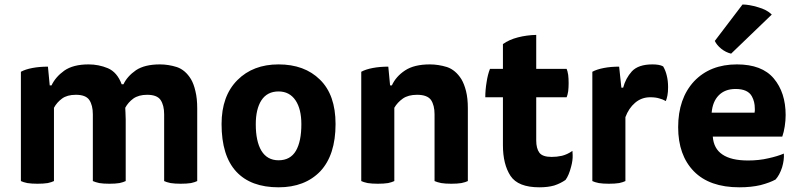

<svg xmlns="http://www.w3.org/2000/svg" viewBox="-20 -799 3494 839"><path d="M215.8 -328.1Q228.5 -351.6 251 -368.2Q273.4 -384.8 311.5 -384.8Q354.5 -384.8 370.1 -362.3Q385.7 -338.9 385.7 -299.8Q385.7 -203.1 385.7 -7.8Q396.5 -2.9 414.1 1Q431.6 3.9 458 3.9Q484.4 3.9 502 1Q519.5 -2.9 529.3 -7.8Q529.3 -97.7 529.3 -277.3Q529.3 -293 528.3 -306.6Q527.3 -321.3 527.3 -328.1Q540 -351.6 562.5 -368.2Q585.9 -384.8 623 -384.8Q666 -384.8 681.6 -362.3Q697.3 -338.9 697.3 -299.8Q697.3 -203.1 697.3 -7.8Q707 -2.9 725.6 1Q744.1 3.9 769.5 3.9Q795.9 3.9 814.5 1Q832 -2.9 841.8 -7.8Q841.8 -114.3 841.8 -326.2Q841.8 -369.1 834 -400.4Q827.1 -431.6 814.5 -453.1Q790 -493.2 752.9 -505.9Q715.8 -517.6 678.7 -517.6Q612.3 -517.6 574.2 -492.2Q536.1 -465.8 519.5 -430.7Q517.6 -430.7 511.7 -430.7Q492.2 -483.4 451.2 -501Q411.1 -517.6 367.2 -517.6Q299.8 -517.6 260.7 -490.2Q222.7 -462.9 205.1 -425.8Q202.1 -425.8 197.3 -425.8Q195.3 -446.3 189.5 -507.8Q153.3 -507.8 122.1 -502Q90.8 -496.1 71.3 -485.4Q71.3 -468.8 71.3 -436.5Q71.3 -329.1 71.3 -7.8Q81.1 -2.9 99.6 1Q118.2 3.9 143.6 3.9Q169.9 3.9 188.5 1Q206.1 -2.9 215.8 -7.8Q215.8 -114.3 215.8 -328.1Z M1197.3 -517.6Q1085.9 -517.6 1017.6 -449.2Q948.2 -379.9 948.2 -256.8Q948.2 -118.2 1012.7 -48.8Q1076.2 19.5 1197.3 19.5Q1312.5 19.5 1379.9 -50.8Q1446.3 -122.1 1446.3 -256.8Q1446.3 -384.8 1377.9 -451.2Q1310.5 -517.6 1197.3 -517.6ZM1097.7 -255.9Q1097.7 -322.3 1122.1 -360.4Q1147.5 -399.4 1197.3 -399.4Q1245.1 -399.4 1271.5 -360.4Q1296.9 -322.3 1296.9 -255.9Q1296.9 -181.6 1273.4 -140.6Q1249 -98.6 1197.3 -98.6Q1147.5 -98.6 1122.1 -140.6Q1097.7 -181.6 1097.7 -255.9Z M1703.1 -328.1Q1716.8 -351.6 1740.2 -368.2Q1763.7 -384.8 1802.7 -384.8Q1846.7 -384.8 1863.3 -362.3Q1878.9 -338.9 1878.9 -299.8Q1878.9 -203.1 1878.9 -7.8Q1889.6 -2.9 1908.2 1Q1925.8 3.9 1952.1 3.9Q1978.5 3.9 1996.1 1Q2014.6 -2.9 2024.4 -7.8Q2024.4 -114.3 2024.4 -326.2Q2024.4 -369.1 2016.6 -400.4Q2008.8 -431.6 1996.1 -453.1Q1970.7 -493.2 1933.6 -505.9Q1895.5 -517.6 1858.4 -517.6Q1790 -517.6 1750 -491.2Q1710 -464.8 1692.4 -425.8Q1689.5 -425.8 1684.6 -425.8Q1682.6 -446.3 1676.8 -507.8Q1640.6 -507.8 1609.4 -502Q1578.1 -496.1 1558.6 -485.4Q1558.6 -468.8 1558.6 -436.5Q1558.6 -329.1 1558.6 -7.8Q1568.4 -2.9 1586.9 1Q1605.5 3.9 1630.9 3.9Q1657.2 3.9 1675.8 1Q1693.4 -2.9 1703.1 -7.8Q1703.1 -114.3 1703.1 -328.1Z M2323.2 -498Q2323.2 -535.2 2323.2 -646.5Q2281.2 -645.5 2243.2 -635.7Q2205.1 -626 2177.7 -606.4Q2177.7 -570.3 2177.7 -498Q2164.1 -498 2121.1 -498Q2111.3 -473.6 2106.4 -440.4Q2100.6 -406.2 2100.6 -374Q2127 -374 2177.7 -374Q2177.7 -321.3 2177.7 -164.1Q2177.7 -81.1 2210.9 -30.3Q2244.1 19.5 2336.9 19.5Q2374 19.5 2401.4 11.7Q2428.7 2.9 2451.2 -12.7Q2465.8 -32.2 2475.6 -70.3Q2483.4 -98.6 2482.4 -122.1Q2482.4 -131.8 2481.4 -139.6Q2459 -124 2435.5 -118.2Q2413.1 -113.3 2390.6 -113.3Q2350.6 -113.3 2336.9 -131.8Q2323.2 -150.4 2323.2 -185.5Q2323.2 -249 2323.2 -374Q2356.4 -374 2456.1 -374Q2460 -382.8 2462.9 -400.4Q2464.8 -417 2464.8 -435.5Q2464.8 -455.1 2462.9 -471.7Q2460 -489.3 2456.1 -498Q2411.1 -498 2323.2 -498Z M2703.1 -416Q2701.2 -416 2695.3 -416Q2692.4 -439.5 2685.5 -507.8Q2649.4 -507.8 2619.1 -502Q2587.9 -496.1 2568.4 -485.4Q2568.4 -468.8 2568.4 -436.5Q2568.4 -329.1 2568.4 -7.8Q2578.1 -2.9 2596.7 1Q2615.2 3.9 2640.6 3.9Q2667 3.9 2685.5 1Q2703.1 -2.9 2712.9 -7.8Q2712.9 -100.6 2712.9 -287.1Q2727.5 -326.2 2754.9 -349.6Q2783.2 -374 2821.3 -374Q2844.7 -374 2860.4 -369.1Q2876 -365.2 2889.6 -357.4Q2893.6 -367.2 2896.5 -381.8Q2899.4 -396.5 2899.4 -418Q2899.4 -446.3 2893.6 -468.8Q2888.7 -490.2 2877.9 -508.8Q2869.1 -513.7 2857.4 -515.6Q2845.7 -517.6 2831.1 -517.6Q2769.5 -517.6 2741.2 -487.3Q2713.9 -457 2703.1 -416Z M3398.4 -202.1Q3405.3 -221.7 3409.2 -247.1Q3413.1 -272.5 3413.1 -295.9Q3413.1 -394.5 3361.3 -456.1Q3309.6 -517.6 3200.2 -517.6Q3083 -517.6 3012.7 -443.4Q2943.4 -368.2 2943.4 -243.2Q2943.4 -121.1 3011.7 -50.8Q3080.1 19.5 3210.9 19.5Q3262.7 19.5 3303.7 9.8Q3344.7 -1 3369.1 -14.6Q3386.7 -34.2 3397.5 -67.4Q3407.2 -99.6 3405.3 -127.9Q3377.9 -116.2 3337.9 -107.4Q3296.9 -97.7 3249 -97.7Q3174.8 -97.7 3136.7 -124Q3098.6 -149.4 3094.7 -202.1Q3195.3 -202.1 3398.4 -202.1ZM3089.8 -306.6Q3093.8 -354.5 3120.1 -381.8Q3147.5 -410.2 3194.3 -410.2Q3248 -410.2 3265.6 -377.9Q3278.3 -354.5 3278.3 -326.2Q3279.3 -317.4 3277.3 -306.6Q3214.8 -306.6 3089.8 -306.6ZM3352.5 -735.4Q3331.1 -756.8 3292 -767.6Q3252.9 -779.3 3224.6 -779.3Q3183.6 -725.6 3103.5 -620.1Q3112.3 -601.6 3131.8 -585.9Q3151.4 -570.3 3174.8 -564.5Q3234.4 -621.1 3352.5 -735.4Z"/></svg>

Font: cl
Style: Bold
Weight: 400
Designer: Mitja Miklavcic
Version: Version 7.504; 2011; Build 1021